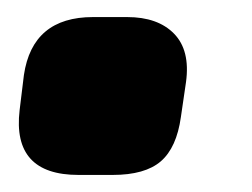

<svg xmlns="http://www.w3.org/2000/svg" viewBox="-20 -205 295 225"><path d="M89 -185H129Q165 -185 184 -165.5Q203 -146 198 -109L192 -68Q187 -32 168.5 -16Q150 0 112 0H72Q-6 0 3 -76L8 -117Q18 -185 89 -185Z"/></svg>

Font: Exo 2.0 Black
Style: Italic
Weight: 900
Italic angle: -8°
Designer: Natanael Gama
Version: Version 1.001;PS 001.001;hotconv 1.0.70;makeotf.lib2.5.58329